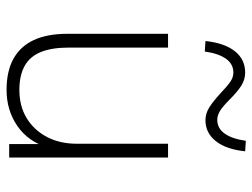

<svg xmlns="http://www.w3.org/2000/svg" viewBox="-112 -649 769 585"><g transform="rotate(90 272.5 -356.5)"><path d="M254 8Q197 8 159 -13Q121 -34 102 -75Q83 -116 83 -177V-484H125V-181Q125 -130 138.5 -96.5Q152 -63 181 -47Q210 -31 254 -31Q303 -31 339.5 -53Q376 -75 397 -114.5Q418 -154 418 -207V-484H460V0H419V-121H431Q412 -58 364 -25Q316 8 254 8ZM137 -596 105 -598Q111 -656 136 -687.5Q161 -719 201 -719Q222 -719 240.5 -707.5Q259 -696 283 -672Q305 -650 318.5 -642Q332 -634 345 -634Q371 -634 387 -656.5Q403 -679 409 -721L441 -719Q435 -661 410 -629.5Q385 -598 346 -598Q326 -598 307.5 -609.5Q289 -621 263 -645Q241 -666 228 -674.5Q215 -683 201 -683Q175 -683 159 -660.5Q143 -638 137 -596Z"/></g></svg>

Font: Nunito Sans 12pt ExtraLight ExtraLight
Style: Regular
Weight: 250
Version: Version 3.101;gftools[0.9.27]